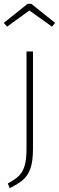

<svg xmlns="http://www.w3.org/2000/svg" viewBox="-24 -790 309 1007"><path d="M149 -10Q149 55 136 92.5Q123 130 98 152Q73 174 27 197L17 172Q55 152 75 132.5Q95 113 105 80Q115 47 115 -10V-520H149ZM-4 -670 121 -770H140L265 -670L249 -650L130 -735L13 -650Z"/></svg>

Font: FiraGO UltraLight
Style: Regular
Weight: 200
Designer: bBox Type
Foundry: bBox Type GmbH
Version: Version 1.001